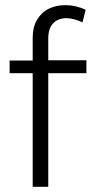

<svg xmlns="http://www.w3.org/2000/svg" viewBox="-20 -720 370 740"><path d="M106 -438H17.1V-486.8H106V-574.2Q106 -615.7 122.8 -644Q139.6 -672.4 168 -686.3Q196.3 -700.2 231.9 -700.2Q272.9 -700.2 310.1 -682.1L297.9 -633.8Q263.2 -649.9 235.8 -649.9Q203.6 -649.9 184.8 -630.1Q166 -610.4 166 -571.8V-487.8H313V-438H166V0H106Z"/></svg>

Font: Acari Sans Light
Style: Regular
Weight: 300
Designer: Alfredo Marco Pradil and Stefan Peev
Foundry: Hanken Design Co.
Version: Version 1.045;January 11, 2019;FontCreator 11.5.0.2425 64-bi